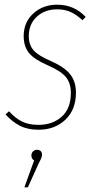

<svg xmlns="http://www.w3.org/2000/svg" viewBox="-20 -549 417 827"><path d="M226.1 -528.8Q299.3 -528.8 349.1 -476.1L335 -461.9Q309.6 -485.8 284.4 -497.3Q259.3 -508.8 226.1 -508.8Q173.3 -508.8 138.7 -477.1Q104 -445.3 104 -393.1Q104 -356 124.5 -332.5Q145 -309.1 199.2 -286.1Q258.3 -259.8 282.7 -228.5Q307.1 -197.3 307.1 -149.9Q307.1 -76.7 261.7 -33.4Q216.3 9.8 146 9.8Q98.6 9.8 65.2 -7.6Q31.7 -24.9 3.9 -56.2L19 -69.8Q44.4 -41 73.7 -26.1Q103 -11.2 146 -11.2Q206.5 -11.2 245.8 -46.4Q285.2 -81.5 285.2 -148.9Q285.2 -190.4 264.2 -216.6Q243.2 -242.7 187 -267.1Q127.4 -293 104.7 -321Q82 -349.1 82 -393.1Q82 -453.1 123.5 -491Q165 -528.8 226.1 -528.8ZM140.1 96.2Q149.9 96.2 155.5 102.1Q161.1 107.9 161.1 117.2Q161.1 128.9 147.9 151.9L100.1 257.8H85L127 142.1Q115.2 134.8 115.2 121.1Q115.2 110.4 122.1 103.3Q128.9 96.2 140.1 96.2Z"/></svg>

Font: Fira Sans Compressed Thin
Style: Italic
Weight: 100
Width: 3
Italic angle: -8°
Designer: Carrois Corporate & Edenspiekermann AG
Foundry: Carrois Corporate GbR & Edenspiekermann AG
Version: Version 4.203;PS 004.203;hotconv 1.0.88;makeotf.lib2.5.64775